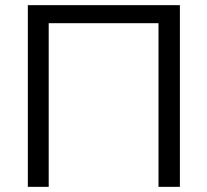

<svg xmlns="http://www.w3.org/2000/svg" viewBox="-20 -725 805 745"><path d="M88 0H169V-635H595V0H678V-705H88Z"/></svg>

Font: Poppy and Pepper
Style: Regular
Weight: 400
Designer: Thy Ha
Foundry: Thy Ha
Version: Version 0.001;Glyphs 3.2 (3227)